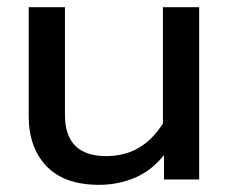

<svg xmlns="http://www.w3.org/2000/svg" viewBox="-20 -500 640 535"><path d="M60 -176V-480H161V-180Q161 -65 276 -65Q377 -65 434 -156V-480H535V0H437V-68Q403 -25 356.5 -5Q310 15 256 15Q159 15 109.5 -37Q60 -89 60 -176Z"/></svg>

Font: Prompt
Style: Regular
Weight: 400
Designer: Katatrad Team
Foundry: CadsonDemak
Version: Version 1.001